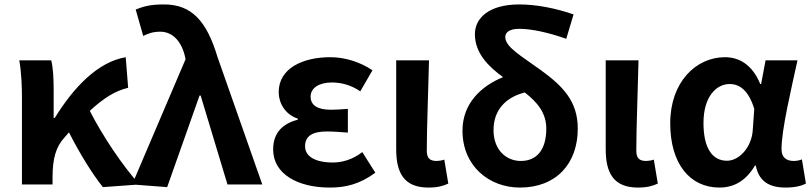

<svg xmlns="http://www.w3.org/2000/svg" viewBox="-20 -832 3663 866"><path d="M79 0H217V-32C217 -114 231 -169 271 -212C278 -220 285 -228 291 -235C342 -135 397 -47 444 12L609 0C532 -85 441 -222 385 -332C448 -390 499 -422 558 -436L547 -574C419 -552 311 -436 227 -300H222V-423C222 -475 220 -525 211 -560H67C77 -503 79 -437 79 -393Z M734 12 880 -401H885L1006 0H1163L961 -575C912 -738 844 -812 720 -812C657 -812 627 -803 592 -789L626 -670C649 -681 669 -689 703 -689C754 -689 795 -652 813 -583L817 -565L576 0Z M1467 14C1539 14 1602 -1 1673 -53L1614 -146C1569 -111 1521 -99 1482 -99C1401 -99 1356 -127 1356 -172C1356 -218 1388 -239 1455 -239C1485 -239 1517 -236 1549 -234V-341C1523 -339 1496 -337 1473 -337C1411 -337 1381 -358 1381 -396C1381 -436 1420 -460 1477 -460C1522 -460 1566 -447 1605 -420L1660 -515C1605 -552 1537 -574 1470 -574C1347 -574 1237 -525 1237 -416C1237 -369 1265 -316 1323 -297V-292C1257 -275 1212 -235 1212 -158C1212 -46 1325 14 1467 14Z M1912 14C1956 14 1980 6 2002 -4L1984 -112C1972 -108 1959 -106 1950 -106C1920 -106 1905 -117 1905 -153C1905 -257 1912 -424 1915 -560H1767V-159C1767 -54 1801 14 1912 14Z M2325 14C2489 14 2586 -94 2586 -252C2586 -376 2518 -444 2419 -516C2334 -578 2259 -619 2259 -665C2259 -686 2278 -702 2321 -702C2378 -702 2451 -686 2534 -657L2567 -767C2486 -795 2399 -812 2322 -812C2185 -812 2122 -750 2122 -678C2122 -592 2183 -532 2249 -484C2150 -444 2066 -365 2066 -243C2066 -82 2187 14 2325 14ZM2206 -245C2206 -336 2261 -393 2347 -415C2402 -372 2444 -324 2444 -252C2444 -155 2400 -106 2329 -106C2263 -106 2206 -156 2206 -245Z M2857 14C2901 14 2925 6 2947 -4L2929 -112C2917 -108 2904 -106 2895 -106C2865 -106 2850 -117 2850 -153C2850 -257 2857 -424 2860 -560H2712V-159C2712 -54 2746 14 2857 14Z M3225 14C3293 14 3346 -19 3385 -85H3389C3403 -14 3449 14 3524 14C3566 14 3596 6 3615 -4L3597 -113C3584 -108 3571 -106 3560 -106C3528 -106 3505 -121 3505 -159C3505 -248 3548 -426 3577 -560H3433L3413 -453H3409C3374 -539 3315 -574 3250 -574C3120 -574 3003 -463 3003 -276C3003 -93 3092 14 3225 14ZM3259 -107C3194 -107 3153 -162 3153 -277C3153 -398 3212 -453 3271 -453C3318 -453 3357 -422 3382 -341L3375 -242C3369 -168 3315 -107 3259 -107Z"/></svg>

Font: Noto Sans HK
Style: Bold
Weight: 700
Designer: Ryoko NISHIZUKA 西塚涼子 (kana, bopomofo & ideographs); Paul D. Hunt (Latin, Greek & Cyrillic); Sandoll Communications 산돌커뮤니
Foundry: Adobe
Version: Version 2.002;hotconv 1.0.116;makeotfexe 2.5.65601